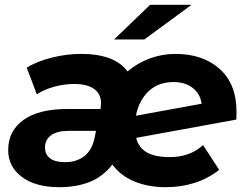

<svg xmlns="http://www.w3.org/2000/svg" viewBox="-20 -770 1028 798"><path d="M963 -305Q963 -284 962 -273L546 -197Q556 -156 590.5 -136.5Q625 -117 685 -117Q770 -117 824 -167L891 -64Q799 8 668 8Q597 8 539.5 -15.5Q482 -39 447 -86Q407 -35 352 -13.5Q297 8 227 8Q128 8 71 -34.5Q14 -77 14 -146Q14 -226 77.5 -271.5Q141 -317 260 -317H398Q400 -333 400 -340Q400 -379 371.5 -400Q343 -421 288 -421Q247 -421 205 -409.5Q163 -398 133 -378L91 -489Q136 -516 197 -531Q258 -546 316 -546Q457 -546 510 -473Q551 -508 602.5 -527Q654 -546 709 -546Q823 -546 893 -483.5Q963 -421 963 -305ZM545 -289 818 -339Q812 -381 780.5 -405Q749 -429 701 -429Q638 -429 597.5 -390.5Q557 -352 545 -289ZM374 -201 379 -226H263Q217 -226 192 -207.5Q167 -189 167 -157Q167 -128 188 -112Q209 -96 251 -96Q299 -96 331.5 -122Q364 -148 374 -201ZM604 -750H776L580 -606H454Z"/></svg>

Font: Montserrat Alternates
Style: Bold Italic
Weight: 700
Italic angle: -11.3°
Designer: Julieta Ulanovsky
Foundry: Julieta Ulanovsky
Version: Version 7.200